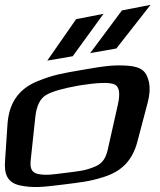

<svg xmlns="http://www.w3.org/2000/svg" viewBox="-71 -747 659 792"><path d="M538 -323C547 -356 548 -384 544 -406C534 -451 516 -471 456 -476C393 -480 358 -474 270 -459C184 -444 151 -439 86 -413C1 -379 -34 -317 -40 -236L-50 -86C-55 -28 -40 7 12 18C66 29 104 25 192 14C263 5 296 2 354 -16C433 -40 475 -87 495 -160ZM374 -132C366 -97 354 -73 319 -59C280 -43 256 -41 200 -34C144 -27 121 -23 87 -29C57 -35 52 -56 56 -90L75 -267C80 -311 95 -341 119 -355C144 -370 191 -383 259 -395C329 -406 376 -408 398 -400C420 -393 426 -366 416 -319ZM229 -515 356 -690 243 -668 124 -497ZM409 -547 550 -727 432 -704 301 -528Z"/></svg>

Font: Gamestation Warped
Style: Italic
Weight: 400
Designer: Jonas Hecksher
Foundry: Jonas Hecksher, Playtypeª, e-types AS
Version: Version 1.003